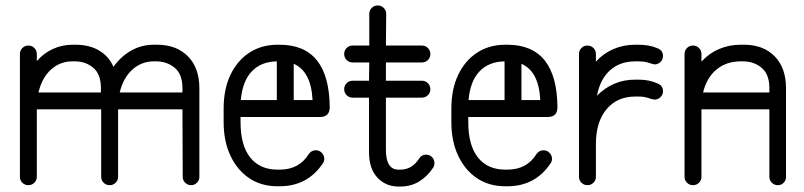

<svg xmlns="http://www.w3.org/2000/svg" viewBox="-20 -679 2947 704"><path d="M115 -30Q115 -18 106 -9Q97 0 84 0Q71 0 62 -9Q53 -18 53 -30V-481Q53 -494 62 -503Q71 -512 84 -512Q97 -512 106 -503Q115 -494 115 -481V-455Q140 -484 174 -499.5Q208 -515 246 -515H257Q307 -515 343 -494Q379 -473 396 -434Q423 -472 461 -493.5Q499 -515 544 -515H556Q627 -515 669 -472.5Q711 -430 711 -356V-30Q711 -18 702 -9Q693 0 681 0Q668 0 659 -9Q650 -18 650 -30L649 -278H413V-30Q413 -18 404 -9Q395 0 382 0Q369 0 360 -9Q351 -18 351 -30V-278H115ZM544 -454Q499 -454 465.5 -424Q432 -394 419 -340H649V-356Q649 -407 620.5 -430.5Q592 -454 553 -454ZM246 -454Q200 -454 167 -424Q134 -394 121 -340H350V-356Q350 -407 322 -430.5Q294 -454 255 -454Z M1163 -79Q1107 4 1005 4H998Q938 4 894 -25.5Q850 -55 825 -108Q800 -161 800 -231V-281Q800 -352 825 -404.5Q850 -457 894.5 -486Q939 -515 998 -515H1005Q1187 -515 1189 -286Q1189 -250 1153 -250H862V-231Q862 -146 897.5 -101.5Q933 -57 998 -57H1005Q1077 -57 1112 -114Q1122 -128 1138 -128Q1151 -128 1160 -118.5Q1169 -109 1169 -97Q1169 -87 1163 -79ZM995 -454Q937 -453 903 -417Q869 -381 863 -312H995ZM1126 -312Q1121 -417 1057 -445V-312Z M1517 -98Q1526 -112 1542 -112Q1555 -112 1564 -103Q1573 -94 1573 -81Q1573 -71 1568 -64Q1548 -33 1517.5 -14Q1487 5 1448 5H1441Q1395 5 1364 -27.5Q1333 -60 1333 -122V-321H1273Q1260 -321 1251 -330Q1242 -339 1242 -352Q1242 -365 1251 -374Q1260 -383 1273 -383H1333L1334 -450H1273Q1260 -450 1251 -459Q1242 -468 1242 -481Q1242 -494 1251 -503Q1260 -512 1273 -512H1334V-628Q1334 -641 1343 -650Q1352 -659 1365 -659Q1378 -659 1387 -650Q1396 -641 1396 -628L1395 -512H1527Q1540 -512 1549 -503Q1558 -494 1558 -481Q1558 -468 1549 -459Q1540 -450 1527 -450H1395V-383H1527Q1540 -383 1549 -374Q1558 -365 1558 -352Q1558 -339 1549 -330Q1540 -321 1527 -321H1395V-130Q1395 -57 1441 -57H1448Q1491 -57 1517 -98Z M1998 -79Q1942 4 1840 4H1833Q1773 4 1729 -25.5Q1685 -55 1660 -108Q1635 -161 1635 -231V-281Q1635 -352 1660 -404.5Q1685 -457 1729.5 -486Q1774 -515 1833 -515H1840Q2022 -515 2024 -286Q2024 -250 1988 -250H1697V-231Q1697 -146 1732.5 -101.5Q1768 -57 1833 -57H1840Q1912 -57 1947 -114Q1957 -128 1973 -128Q1986 -128 1995 -118.5Q2004 -109 2004 -97Q2004 -87 1998 -79ZM1830 -454Q1772 -453 1738 -417Q1704 -381 1698 -312H1830ZM1961 -312Q1956 -417 1892 -445V-312Z M2165 -30Q2165 -18 2156 -9Q2147 0 2134 0Q2121 0 2112 -9Q2103 -18 2103 -30V-481Q2103 -494 2112 -503Q2121 -512 2134 -512Q2147 -512 2156 -503Q2165 -494 2165 -481V-453Q2192 -483 2229 -499Q2266 -515 2309 -515H2321Q2361 -515 2391 -502Q2411 -494 2411 -474Q2411 -460 2401 -451Q2391 -442 2378 -443Q2367 -446 2354 -450Q2341 -454 2321 -454H2309Q2253 -454 2216.5 -421Q2180 -388 2169 -328Q2196 -356 2231.5 -371.5Q2267 -387 2309 -387H2321Q2360 -387 2391 -373Q2411 -365 2411 -344Q2411 -331 2401 -322Q2391 -313 2378 -314Q2367 -316 2354 -320.5Q2341 -325 2321 -325H2309Q2243 -325 2204 -278.5Q2165 -232 2165 -151Z M2552 -30Q2552 -18 2543 -9Q2534 0 2521 0Q2508 0 2499 -9Q2490 -18 2490 -30V-481Q2490 -494 2499 -503Q2508 -512 2521 -512Q2534 -512 2543 -503Q2552 -494 2552 -481V-453Q2579 -483 2616 -499Q2653 -515 2696 -515H2708Q2779 -515 2820.5 -472.5Q2862 -430 2862 -356V-30Q2862 -18 2853.5 -9Q2845 0 2832 0Q2819 0 2810 -9Q2801 -18 2801 -30V-278H2552ZM2696 -454Q2643 -454 2607 -424Q2571 -394 2558 -340H2801V-356Q2801 -407 2772.5 -430.5Q2744 -454 2705 -454Z"/></svg>

Font: Libertine Sup Medium
Style: Regular
Weight: 500
Designer: Bastien Sozeau
Foundry: NBR — Bastien Sozeau
Version: Version 2.003; ttfautohint (v1.8.4.7-5d5b);gftools[0.9.33]